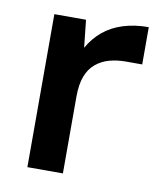

<svg xmlns="http://www.w3.org/2000/svg" viewBox="-66 -584 543 639"><g transform="rotate(10 205.5 -264.5)"><path d="M69 0V-517H176L186 -424Q205 -458 233.5 -481.5Q262 -505 300.5 -517Q339 -529 386 -529V-403H330Q301 -403 275.5 -396Q250 -389 230 -372.5Q210 -356 199.5 -328.5Q189 -301 189 -259V0Z"/></g></svg>

Font: DM Sans 11pt SemiBold
Style: Regular
Weight: 600
Version: Version 4.004;gftools[0.9.30]